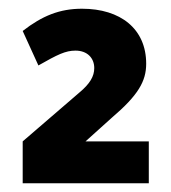

<svg xmlns="http://www.w3.org/2000/svg" viewBox="-20 -828 393 440"><path d="M321 -408V-504H176L236 -558C297 -610 315 -642 315 -682C315 -762 256 -808 168 -808C117 -808 77 -792 32 -757L68 -678C112 -703 130 -712 153 -712C180 -712 196 -695 196 -672C196 -653 186 -636 162 -616L32 -504V-408Z"/></svg>

Font: Celebes ExtraBold
Style: Regular
Weight: 800
Designer: Anugrah Pasau
Foundry: Lafontype
Version: Version 1.000